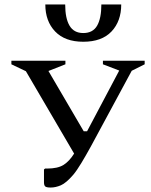

<svg xmlns="http://www.w3.org/2000/svg" viewBox="-20 -832 678 860"><path d="M308 -49Q276 -12 252.5 -2Q229 8 207 8Q188 8 182.5 3Q177 -2 177 -16V-73L182 -77H191Q238 -77 264 -93Q290 -109 312 -144L96 -513L31 -544V-560H273V-544L197 -514L355 -244H370L514 -516L441 -544V-560H628V-544L570 -515L387 -176Q365 -136 344.5 -102Q324 -68 308 -49ZM183 -812H272Q272 -750 291.5 -717Q311 -684 353 -684Q396 -684 415 -717Q434 -750 434 -812H523Q523 -737 479.5 -691Q436 -645 353 -645Q271 -645 227 -691Q183 -737 183 -812Z"/></svg>

Font: Spectral SC Medium
Style: Regular
Weight: 500
Designer: Jean-Baptiste Levee
Foundry: Production Type
Version: Version 2.001